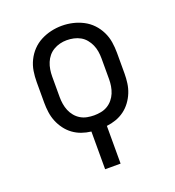

<svg xmlns="http://www.w3.org/2000/svg" viewBox="-135 -647 870 957"><g transform="rotate(-20 300.0 -168.0)"><path d="M259 205V5Q233 2 209 -6.5Q185 -15 164.5 -30Q144 -45 128.5 -66Q113 -87 103.5 -110.5Q94 -134 90.5 -159.5Q87 -185 87 -210V-320Q87 -349 91.5 -377.5Q96 -406 109 -432.5Q122 -459 142 -480Q162 -501 188 -514.5Q214 -528 242.5 -534.5Q271 -541 300 -541Q329 -541 357.5 -534.5Q386 -528 412 -514.5Q438 -501 458 -480Q478 -459 491 -432.5Q504 -406 508.5 -377.5Q513 -349 513 -320V-210Q513 -185 509.5 -159.5Q506 -134 496.5 -110.5Q487 -87 471.5 -66Q456 -45 435.5 -30Q415 -15 391 -6.5Q367 2 341 5V205ZM300 -66Q318 -66 336.5 -69.5Q355 -73 371 -82.5Q387 -92 399 -106.5Q411 -121 418 -138Q425 -155 428 -173.5Q431 -192 431 -210V-320Q431 -339 428 -357.5Q425 -376 417.5 -393Q410 -410 398 -424.5Q386 -439 370 -448Q354 -457 335.5 -461Q317 -465 298 -465Q280 -465 262 -460.5Q244 -456 228 -446.5Q212 -437 200.5 -423Q189 -409 182 -392Q175 -375 172 -356.5Q169 -338 169 -320V-210Q169 -192 172 -173.5Q175 -155 182 -138Q189 -121 201 -106.5Q213 -92 229 -82.5Q245 -73 263.5 -69.5Q282 -66 300 -66Z"/></g></svg>

Font: Iosevka Slab Extended
Style: Regular
Weight: 400
Width: 7
Monospace: yes
Designer: Belleve Invis
Foundry: Belleve Invis
Version: Version 11.1.1; ttfautohint (v1.8.3)